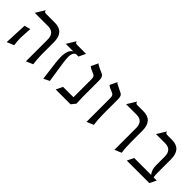

<svg xmlns="http://www.w3.org/2000/svg" viewBox="97 -1119 1795 1795"><g transform="rotate(45 995.0 -221.5)"><path d="M361 -298V-134Q362 -97 364 -71Q366 -45 370 -16L302 13V-273Q302 -366 216 -366H40L95 -456Q98 -444 103.5 -439Q109 -434 120 -434H239Q361 -434 361 -298ZM115 -181Q111 -133 111 -108Q111 -66 118 -16L48 13L58 -213L118 -229Z M523 -56Q513 -133 508 -176Q503 -219 503 -243Q503 -347 555 -368L594 -367Q552 -363 552 -290Q552 -271 560.5 -209.5Q569 -148 590 -16L532 13ZM530 -434H650L618 -366H450L505 -456Q508 -444 513.5 -439Q519 -434 530 -434Z M869 -64 916 -41 881 2H685L717 -64ZM809 -358Q805 -359 785 -368Q766 -380 762 -384L797 -456Q799 -449 805.5 -445Q812 -441 825.5 -434.5Q839 -428 846 -424Q857 -418 867 -415Q884 -408 893 -401.5Q902 -395 907.5 -381Q913 -367 913 -342V-134L914 -99Q915 -84 915 -68Q915 -52 916 -41L854 -57V-298Q854 -318 850 -328.5Q846 -339 837.5 -344.5Q829 -350 809 -358Z M1116 -414Q1140 -405 1151 -391.5Q1162 -378 1162 -342V-151Q1163 -104 1164.5 -77Q1166 -50 1171 -16L1103 13V-298Q1103 -318 1099 -328.5Q1095 -339 1086.5 -344.5Q1078 -350 1058 -358Q1054 -359 1034 -368Q1016 -378 1011 -384L1046 -456Q1048 -449 1054.5 -445Q1061 -441 1074.5 -434.5Q1088 -428 1095 -424Q1102 -420 1116 -414Z M1531 -298V-151Q1532 -104 1533.5 -77Q1535 -50 1540 -16L1472 13V-273Q1472 -366 1386 -366H1248L1303 -456Q1306 -444 1311.5 -439Q1317 -434 1328 -434H1409Q1531 -434 1531 -298Z M1909 -298V-121Q1909 -88 1912 -72.5Q1915 -57 1927 -53L1917 -28Q1850 -80 1850 -155V-273Q1850 -366 1764 -366H1643L1698 -456Q1701 -444 1706.5 -439Q1712 -434 1723 -434H1787Q1909 -434 1909 -298ZM1955 -64 1923 2H1625L1657 -64Z"/></g></svg>

Font: BellefairVN
Style: Regular
Weight: 400
Designer: Nick Shinn, Liron Lavi Turkenic
Foundry: Shinntype
Version: Version 1.003